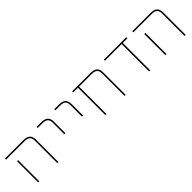

<svg xmlns="http://www.w3.org/2000/svg" viewBox="213 -1498 2476 2476"><g transform="rotate(-45 1451.0 -260.0)"><path d="M136 -385H156V-20V0H136V-20ZM386 -500H51V-520H386Q448 -520 477 -493Q506 -466 506 -410V0H486V-410Q486 -458 462.5 -479Q439 -500 386 -500Z M713 -500H628V-520H713Q775 -520 804 -493Q833 -466 833 -410V-200H813V-410Q813 -458 789.5 -479Q766 -500 713 -500Z M1035 -500H950V-520H1035Q1097 -520 1126 -493Q1155 -466 1155 -410V-200H1135V-410Q1135 -458 1111.5 -479Q1088 -500 1035 -500Z M1732 -410V0H1712V-410Q1712 -458 1688.5 -479Q1665 -500 1612 -500H1382V0H1362V-500H1277V-520H1612Q1674 -520 1703 -493Q1732 -466 1732 -410Z M2179 0H2159V-500H1854V-520H2264V-500H2179Z M2456 -385H2476V-20V0H2456V-20ZM2706 -500H2371V-520H2706Q2768 -520 2797 -493Q2826 -466 2826 -410V0H2806V-410Q2806 -458 2782.5 -479Q2759 -500 2706 -500Z"/></g></svg>

Font: Mplus 1p Thin
Style: Regular
Weight: 250
Version: Version 1.061